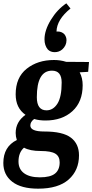

<svg xmlns="http://www.w3.org/2000/svg" viewBox="-21 -870 554 1152"><path d="M303 -510Q341 -510 376 -499L513 -498L508 -439L457 -436Q475 -402 475 -359Q475 -259 413.5 -203Q352 -147 252 -147Q214 -147 184 -156Q161 -139 161 -117Q161 -81 245 -81Q356 -81 404.5 -44Q453 -7 453 62Q453 152 391 207Q329 262 208 262Q106 262 52.5 220.5Q-1 179 -1 108Q-1 10 80 -30Q73 -51 73 -72Q73 -139 132 -181Q73 -222 73 -304Q73 -405 139 -457.5Q205 -510 303 -510ZM223 36Q159 36 123 16Q90 45 90 99Q90 145 123.5 169.5Q157 194 218 194Q281 194 309 171.5Q337 149 337 104Q337 68 311 52Q285 36 223 36ZM349 -375Q349 -446 291 -446Q200 -446 200 -287Q200 -208 258 -208Q298 -208 323.5 -248Q349 -288 349 -375ZM352 -573Q333 -557 307 -557Q282 -557 266 -573Q246 -597 246 -634Q246 -688 284 -750.5Q322 -813 377 -850L402 -819Q320 -753 318 -681H325Q349 -681 365 -665Q378 -649 378 -629Q378 -596 352 -573Z"/></svg>

Font: Arsenal
Style: Bold Italic
Weight: 700
Italic angle: -9°
Designer: Andrij Shevchenko
Foundry: Stairsfor.com
Version: Version 1.000